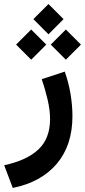

<svg xmlns="http://www.w3.org/2000/svg" viewBox="-39 -653 416 938"><path d="M197.8 -633.3 271.5 -559.6 197.8 -485.4 124 -559.6ZM282.7 -508.8 356.4 -435.1 282.7 -361.3 209 -435.1ZM113.3 -508.8 187 -435.1 113.3 -361.3 39.6 -435.1ZM23.4 265.1 -18.6 154.3Q92.3 130.4 148.9 76.9Q205.6 23.4 205.6 -71.8Q205.6 -115.2 193.4 -167Q181.2 -218.8 165 -266.1L277.3 -303.2Q295.9 -251.5 305.4 -194.8Q314.9 -138.2 314.9 -85.4Q314.9 56.6 238.5 147Q162.1 237.3 23.4 265.1Z"/></svg>

Font: Vazirmatn UI NL SemiBold
Style: Regular
Weight: 600
Designer: Saber Rastikerdar
Foundry: Saber Rastikerdar
Version: Version 33.003